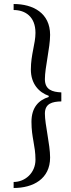

<svg xmlns="http://www.w3.org/2000/svg" viewBox="-20 -752 352 958"><path d="M48 186C145 186 230 141 230 34C230 -31 204 -131 204 -185C204 -236 241 -245 286 -246V-291C241 -293 204 -304 204 -357C204 -415 230 -514 230 -578C230 -687 145 -732 48 -732V-702C105 -702 157 -670 157 -588C157 -534 134 -480 134 -405C134 -334 174 -291 223 -274V-268C174 -253 137 -217 137 -144C137 -64 157 -27 157 45C157 111 105 156 48 156Z"/></svg>

Font: STIX Two Text
Style: Regular
Weight: 400
Designer: Ross Mills, John Hudson & Paul Hanslow, Tiro Typeworks Ltd; with prior portions MicroPress Inc., and Coen Hoffman.
Foundry: Tiro Typeworks Ltd
Version: Version 2.13 b171